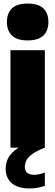

<svg xmlns="http://www.w3.org/2000/svg" viewBox="-20 -833 312 1083"><path d="M39 0V-550H233V0ZM136 -605Q75.5 -605 47.2 -632.8Q19 -660.5 19 -709Q19 -758 47.2 -785.5Q75.5 -813 136 -813Q197 -813 225 -785.5Q253 -758 253 -709Q253 -660.5 225 -632.8Q197 -605 136 -605ZM148 230Q80.5 230 46.2 200Q12 170 12 119Q12 85.5 26.8 57.5Q41.5 29.5 77.5 5Q113.5 -19.5 177 -43L233 0Q186 18 161.8 36Q137.5 54 128.8 72Q120 90 120 108Q120 153 174 153Q198.5 153 233 140V215Q216 221 196 225.5Q176 230 148 230Z"/></svg>

Font: Encode Sans Cnd Black
Style: Regular
Weight: 900
Width: 3
Designer: Multiple Designers
Foundry: Impallari Type
Version: Version 3.002; ttfautohint (v1.8.3) -l 8 -r 50 -G 200 -x 14 